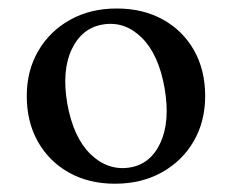

<svg xmlns="http://www.w3.org/2000/svg" viewBox="-20 -730 549 452"><path d="M255 -710Q316.5 -710 363.5 -684Q410.5 -658 436.8 -611.5Q463 -565 463 -504Q463 -444 436 -397.5Q409 -351 361 -324.2Q313 -297.5 250.5 -297.5Q189 -297.5 142.2 -323.8Q95.5 -350 69.2 -396.5Q43 -443 43 -504Q43 -563.5 70 -610Q97 -656.5 144.8 -683.2Q192.5 -710 255 -710ZM284.5 -335.5Q334 -343 357.5 -393.5Q381 -444 367.5 -522.5Q353.5 -602 313.8 -641.2Q274 -680.5 223 -672.5Q173 -664.5 149 -614.2Q125 -564 138.5 -485.5Q153 -406 193.2 -367Q233.5 -328 284.5 -335.5Z"/></svg>

Font: Fraunces 72pt S050
Style: Regular
Weight: 400
Version: Version 1.000; ttfautohint (v1.8.3)